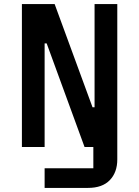

<svg xmlns="http://www.w3.org/2000/svg" viewBox="-20 -718 680 938"><path d="M87 0V-698H247L432 -194H442V-698H553V61Q553 124 516.5 162Q480 200 410 200H198V104H436V0H393L208 -506H198V0Z"/></svg>

Font: Writer SemiBold
Style: Regular
Weight: 600
Monospace: yes
Designer: Mike Abbink, Paul van der Laan, Pieter van Rosmalen
Foundry: Bold Monday
Version: Version 2.001 2020